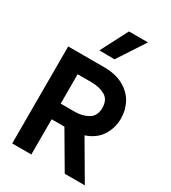

<svg xmlns="http://www.w3.org/2000/svg" viewBox="-229 -1085 1067 1200"><g transform="rotate(30 304.0 -485.5)"><path d="M287 -254H195V0H57V-700H316Q400 -700 457 -668Q514 -636 541 -585Q568 -534 568 -474Q568 -405 532 -349.5Q496 -294 423 -270L581 0H436ZM195 -367H295Q353 -367 393.5 -391.5Q434 -416 434 -474Q434 -532 394 -555.5Q354 -579 295 -579H195ZM238 -776 339 -971H476L348 -775Z"/></g></svg>

Font: Be Vietnam
Style: Bold
Weight: 700
Designer: Gabriel Lam
Foundry: TypeRant
Version: Version 4.000